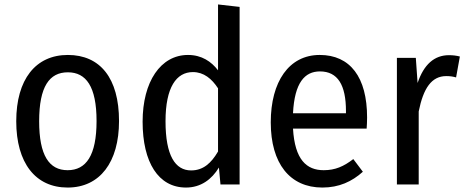

<svg xmlns="http://www.w3.org/2000/svg" viewBox="-20 -829 2095 863"><path d="M285 -582C140 -582 53 -472 53 -284C53 -97 139 14 284 14C429 14 515 -100 515 -285C515 -478 430 -582 285 -582ZM285 -504C367 -504 414 -440 414 -285C414 -130 367 -64 284 -64C201 -64 156 -130 156 -284C156 -440 202 -504 285 -504Z M960 -809V-513C930 -552 887 -582 825 -582C702 -582 621 -462 621 -282C621 -99 692 14 816 14C883 14 932 -23 964 -76L971 0H1057V-798ZM839 -63C768 -63 724 -129 724 -284C724 -437 773 -505 847 -505C896 -505 932 -475 960 -432V-148C929 -95 893 -63 839 -63Z M1630 -301C1630 -482 1554 -582 1417 -582C1279 -582 1197 -462 1197 -279C1197 -94 1283 14 1429 14C1504 14 1562 -13 1611 -57L1568 -114C1525 -81 1487 -64 1435 -64C1358 -64 1305 -111 1297 -251H1628C1629 -265 1630 -283 1630 -301ZM1535 -320H1297C1304 -458 1350 -508 1418 -508C1498 -508 1535 -447 1535 -330Z M1998 -581C1932 -581 1885 -539 1857 -456L1849 -569H1764V0H1862V-328C1883 -433 1920 -487 1986 -487C2003 -487 2016 -485 2030 -481L2047 -575C2032 -579 2016 -581 1998 -581Z"/></svg>

Font: Glow Sans SC Condensed Medium
Style: Regular
Weight: 600
Width: 3
Designer: Ryoko NISHIZUKA (kana, bopomofo & ideographs); Paul D. Hunt (Latin, Greek & Cyrillic); Sandoll Communications, Soo-young
Version: Version 0.93